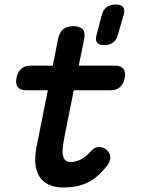

<svg xmlns="http://www.w3.org/2000/svg" viewBox="-20 -821 640 851"><path d="M490 -530Q516 -530 527 -516Q538 -502 533 -476Q528 -450 512.5 -435.5Q497 -421 471 -421H307L265 -211Q260 -183 258 -163Q256 -143 259.5 -129.5Q263 -116 271 -109.5Q279 -103 292 -103Q316 -103 338.5 -114.5Q361 -126 382 -150Q399 -169 418 -169.5Q437 -170 452 -157Q469 -142 469 -123.5Q469 -105 455 -87Q433 -59 411.5 -40.5Q390 -22 366.5 -11Q343 0 317 5Q291 10 262 10Q223 10 196.5 -2.5Q170 -15 155 -38Q140 -61 137 -93Q134 -125 141 -165L192 -421H95Q70 -421 59 -435Q48 -449 53 -475Q58 -501 73.5 -515.5Q89 -530 115 -530H214L237 -647Q243 -677 259.5 -691Q276 -705 305 -705Q334 -705 346.5 -691Q359 -677 353 -647L329 -530ZM442 -621Q419 -621 410.5 -632Q402 -643 408 -666L430 -751Q436 -776 451.5 -788.5Q467 -801 493 -801Q518 -801 526.5 -788.5Q535 -776 527 -751L502 -666Q496 -643 480.5 -632Q465 -621 442 -621Z"/></svg>

Font: Maple Mono NL SemiBold
Style: Italic
Weight: 600
Italic angle: -10°
Monospace: yes
Designer: subframe7536
Version: Version 7.000